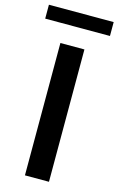

<svg xmlns="http://www.w3.org/2000/svg" viewBox="-163 -934 610 988"><g transform="rotate(15 141.5 -440.0)"><path d="M77 0V-705H205V0ZM-31 -806V-880H314V-806Z"/></g></svg>

Font: Nunito Sans 12pt ExtraLight
Style: Regular
Weight: 200
Designer: Vernon Adams
Foundry: Vernon Adams
Version: Version 3.101;gftools[0.9.27]